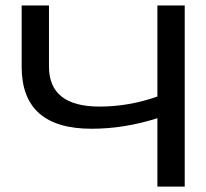

<svg xmlns="http://www.w3.org/2000/svg" viewBox="-20 -690 763 710"><path d="M60.1 -669.9H161.1V-443.8Q161.1 -295.9 348.1 -295.9Q456.5 -295.9 562 -333V-669.9H663.1V0H562V-252.9Q439.5 -213.9 318.8 -213.9Q60.1 -213.9 60.1 -442.9Z"/></svg>

Font: LT Wave
Style: Regular
Weight: 400
Designer: Daniel Lyons
Version: Version 2.5 (Glyphs App)